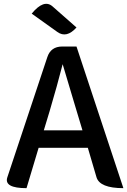

<svg xmlns="http://www.w3.org/2000/svg" viewBox="-20 -979 662 999"><path d="M238 -400 208 -301H409Q380 -400 366 -444Q353 -486 306 -645Q278 -535 238 -400ZM118 0Q0 0 18 -56L226 -681Q244 -737 304 -737H378L622 0Q499 0 482 -57L437 -210H181L118 0ZM378 -836Q326 -778 278 -813L145 -908Q208 -985 253 -946L378 -836Z"/></svg>

Font: Swei Half Moon CJK SC
Style: Medium
Weight: 500
Version: Version 2.071